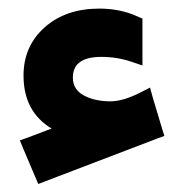

<svg xmlns="http://www.w3.org/2000/svg" viewBox="-20 -436 434 458"><path d="M217.3 -415.5C164.1 -415.5 120.6 -400.9 86.9 -371.1C53.2 -341.3 36.1 -302.7 36.1 -255.9C36.1 -198.2 58.6 -156.2 103 -129.4L46.4 -107.9L27.3 -101.1L35.2 -82L64 -14.2L71.3 2.9L88.9 -3.9L355 -105.5L372.1 -111.8L366.7 -128.9L344.2 -204.1L337.9 -227.1L316.9 -216.3C288.6 -201.7 264.2 -194.3 243.2 -194.3C218.3 -194.3 196.8 -199.2 179.7 -208.5C162.6 -217.8 153.8 -231.9 153.8 -251C153.8 -283.7 176.3 -300.3 221.7 -300.3C247.1 -300.3 271 -296.4 293.9 -288.6L319.8 -279.8V-307.1V-378.9V-391.6L308.6 -396.5C280.8 -409.2 250.5 -415.5 217.3 -415.5Z"/></svg>

Font: Shabnam
Style: Bold
Weight: 700
Foundry: DejaVu fonts team - Redesigned by Saber Rastikerdar - Based on Vazir font
Version: Version 5.0.1